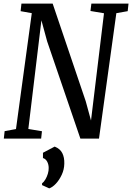

<svg xmlns="http://www.w3.org/2000/svg" viewBox="-20 -763 728 1057"><path d="M1 0 5.5 -41 68 -52.5 155 -690.5 93.5 -701.5 98 -743H270L452 -205.5L481 -99.5L552.5 -690L478 -702.5L483 -743H687.5L683 -701.5L620.5 -690.5L525 0H422.5L239.5 -535.5L208 -651L136 -53L211 -40.5L206.5 0ZM211.5 256V246.5Q222 238.5 230.2 224.2Q238.5 210 243.5 193.2Q248.5 176.5 248 161.5Q248 142.5 239.8 127Q231.5 111.5 216.5 107V78L281 44Q311 56 323 80Q335 104 334 137.5Q333.5 170 320 199Q306.5 228 287.8 248Q269 268 251 274Z"/></svg>

Font: Merriweather 24pt SemiCondensed
Style: Italic
Weight: 400
Width: 4
Italic angle: -7.8°
Designer: Eben Sorkin
Foundry: Eben Sorkin
Version: Version 2.101